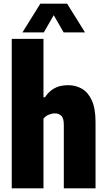

<svg xmlns="http://www.w3.org/2000/svg" viewBox="-20 -1018 578 1038"><path d="M43.5 0V-808H215V-492H223Q242.5 -522.5 272.8 -540Q303 -557.5 349.5 -557.5Q389 -557.5 422.5 -538.5Q456 -519.5 476.2 -475.8Q496.5 -432 496.5 -358V0H325V-343Q325 -379 311.5 -392Q298 -405 276.5 -405Q261 -405 243.2 -397.8Q225.5 -390.5 215 -376V0ZM101.5 -843 198 -998H343L439.5 -843H324L270.5 -936L217 -843Z"/></svg>

Font: Encode Sans Cnd XBd
Style: Regular
Weight: 800
Width: 3
Designer: Multiple Designers
Foundry: Impallari Type
Version: Version 3.002; ttfautohint (v1.8.3) -l 8 -r 50 -G 200 -x 14 